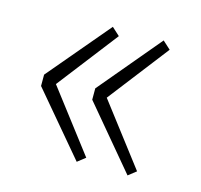

<svg xmlns="http://www.w3.org/2000/svg" viewBox="-68 -547 565 540"><g transform="rotate(15 214.5 -277.5)"><path d="M198 -81 46 -261V-294L198 -474L221 -453L85 -277L221 -99ZM346 -81 195 -261V-294L346 -474L369 -453L233 -277L369 -99Z"/></g></svg>

Font: Noto Sans SC Thin
Style: Regular
Weight: 100
Designer: Ryoko NISHIZUKA 西塚涼子 (kana, bopomofo & ideographs); Paul D. Hunt (Latin, Greek & Cyrillic); Sandoll Communications 산돌커뮤니
Foundry: Adobe
Version: Version 2.004-H2;hotconv 1.0.118;makeotfexe 2.5.65603